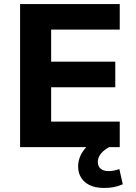

<svg xmlns="http://www.w3.org/2000/svg" viewBox="-20 -725 671 946"><path d="M79 0V-705H570V-579H232V-421H548V-295H232V-126H570V0ZM493 201Q432 201 398.5 172Q365 143 365 95Q365 51 394.5 12.5Q424 -26 472 -46L518 0Q502 8 489 19.5Q476 31 469 44.5Q462 58 462 73Q462 96 477 107Q492 118 513 118Q528 118 541 115.5Q554 113 568 108L585 183Q562 193 540.5 197Q519 201 493 201Z"/></svg>

Font: Nunito Sans 10pt ExtraBold
Style: Regular
Weight: 800
Designer: Vernon Adams
Foundry: Vernon Adams
Version: Version 3.101;gftools[0.9.27]